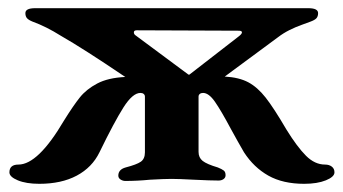

<svg xmlns="http://www.w3.org/2000/svg" viewBox="-20 -439 839 469"><path d="M797 -18Q797 -7 776 1.5Q755 10 723 10Q671 10 635.5 -10Q600 -30 576 -67Q562 -91 544 -124Q520 -169 505 -190.5Q490 -212 476 -212Q471 -212 468 -209.5Q465 -207 465 -203V-68Q465 -54 475 -46Q485 -38 512 -30Q522 -26 526.5 -22.5Q531 -19 531 -11Q531 -5 526 -1.5Q521 2 514 2Q494 2 454 0Q416 -2 399 -2Q382 -2 346 0Q316 3 286 3Q280 3 274.5 -0.5Q269 -4 269 -10Q269 -25 287 -30Q314 -37 324 -44Q334 -51 334 -67V-203Q334 -207 331 -209.5Q328 -212 323 -212Q304 -212 281.5 -176.5Q259 -141 223 -67Q205 -30 167.5 -10Q130 10 76 10Q44 10 23.5 1.5Q3 -7 3 -18Q3 -37 25 -37Q73 -37 136 -144Q159 -181 175 -201Q191 -221 217.5 -235Q244 -249 286 -251Q184 -320 128 -352Q93 -374 60 -386Q50 -390 46 -394.5Q42 -399 42 -407Q42 -419 66 -419H733Q757 -419 757 -407Q757 -399 753 -394.5Q749 -390 738 -386Q733 -384 717.5 -378.5Q702 -373 687 -365.5Q672 -358 659 -348L529 -252Q564 -250 586.5 -238Q609 -226 629 -200.5Q649 -175 680 -122Q706 -80 727.5 -58.5Q749 -37 774 -37Q784 -37 790.5 -32Q797 -27 797 -18ZM307 -360Q307 -355 312 -352L440 -257Q442 -256 443 -257L563 -350Q571 -356 571 -360Q571 -364 563 -364L314 -365Q307 -365 307 -360Z"/></svg>

Font: EB Garamond
Style: Bold
Weight: 700
Designer: Georg Duffner and Octavio Pardo
Foundry: Georg Duffner
Version: Version 1.000; ttfautohint (v1.6)